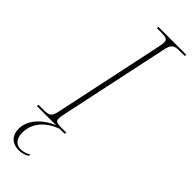

<svg xmlns="http://www.w3.org/2000/svg" viewBox="-323 -729 966 966"><g transform="rotate(45 160.0 -246.0)"><path d="M-15 0H122C73 19 1 71 1 146C1 189 26 222 78 222C96 222 111 218 133 207L136 195C120 205 101 212 82 212C57 212 28 198 28 146C28 75 79 24 148 0H183L185 -10H153C122 -10 107 -13 107 -31C107 -39 109 -54 112 -67L235 -647C245 -697 257 -704 299 -704H333L335 -714H137L135 -704H168C201 -704 212 -698 212 -682C212 -674 211 -664 208 -648L83 -59C74 -16 63 -10 21 -10H-13Z"/></g></svg>

Font: Noto Serif Display Condensed Thin
Style: Italic
Weight: 100
Width: 3
Italic angle: -12°
Designer: Monotype Design Team
Foundry: Monotype Imaging Inc.
Version: Version 2.009